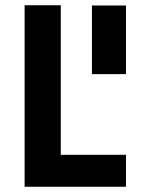

<svg xmlns="http://www.w3.org/2000/svg" viewBox="-20 -713 538 733"><path d="M461 -692H331V-430H461ZM461 0V-122H212V-693H74V0Z"/></svg>

Font: RazerF5
Style: Bold
Weight: 700
Foundry: Razer Inc.
Version: Version 1.000;PS 001.001;hotconv 1.0.56